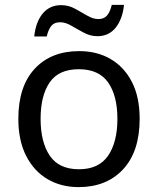

<svg xmlns="http://www.w3.org/2000/svg" viewBox="-20 -755 645 785"><path d="M551 -269Q551 -136 483.5 -63Q416 10 301 10Q230 10 174.5 -22.5Q119 -55 87 -117.5Q55 -180 55 -269Q55 -402 122 -474Q189 -546 304 -546Q377 -546 432.5 -513.5Q488 -481 519.5 -419.5Q551 -358 551 -269ZM146 -269Q146 -174 183.5 -118.5Q221 -63 303 -63Q384 -63 422 -118.5Q460 -174 460 -269Q460 -364 422 -418Q384 -472 302 -472Q220 -472 183 -418Q146 -364 146 -269ZM120 -606Q126 -665 154.5 -699.5Q183 -734 230 -734Q260 -734 286.5 -719.5Q313 -705 337 -691Q361 -677 382 -677Q405 -677 417.5 -691.5Q430 -706 437 -735H487Q481 -677 453 -642Q425 -607 378 -607Q350 -607 323.5 -621Q297 -635 272.5 -649.5Q248 -664 226 -664Q202 -664 190 -649.5Q178 -635 171 -606Z"/></svg>

Font: Noto Sans Masaram Gondi
Style: Regular
Weight: 400
Designer: Ek Type & Mukund Gokhale
Foundry: Ek Type
Version: Version 1.004; ttfautohint (v1.8.4.7-5d5b)